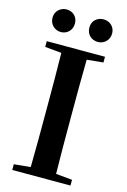

<svg xmlns="http://www.w3.org/2000/svg" viewBox="-139 -1004 704 1067"><g transform="rotate(15 213.0 -470.0)"><path d="M107 -810C141 -810 171 -835 171 -876C171 -916 141 -940 107 -940C74 -940 42 -916 42 -876C42 -835 74 -810 107 -810ZM320 -810C353 -810 385 -835 385 -876C385 -916 353 -940 320 -940C284 -940 254 -916 254 -876C254 -835 284 -810 320 -810ZM45 -708 140 -699C142 -597 142 -496 142 -394V-346C142 -243 142 -141 140 -42L45 -33V0H380V-33L286 -42C284 -143 284 -245 284 -347V-394C284 -497 284 -599 286 -699L380 -708V-741H45Z"/></g></svg>

Font: Noto Serif KR
Style: Bold
Weight: 700
Designer: Ryoko NISHIZUKA 西塚涼子 (kana & ideographs); Frank Grießhammer (Latin, Greek & Cyrillic); Wenlong ZHANG 张文龙 (bopomofo); San
Foundry: Adobe
Version: Version 2.001;hotconv 1.1.0;makeotfexe 2.6.0